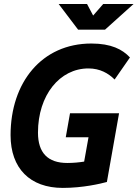

<svg xmlns="http://www.w3.org/2000/svg" viewBox="-20 -918 680 948"><path d="M290 9.8C388.7 9.8 475.6 -10.7 507.8 -19.5L567.9 -358.9H325.7L304.7 -240.2H417L395.5 -120.1C370.6 -116.2 342.8 -113.3 312.5 -113.3C216.3 -113.3 167.5 -163.1 167.5 -263.2C167.5 -448.7 275.4 -580.1 416.5 -580.1C473.6 -580.1 515.1 -556.2 545.9 -525.4L621.6 -634.3C584.5 -674.3 528.8 -703.1 431.2 -703.1C186 -703.1 32.2 -510.7 32.2 -250.5C32.2 -86.9 127.9 9.8 290 9.8ZM365.7 -771.5H498.5L639.6 -898.4H489.7L439.9 -841.3L409.7 -898.4H269.5Z"/></svg>

Font: Cascadia Mono NF
Style: Bold Italic
Weight: 700
Italic angle: -10°
Monospace: yes
Designer: Aaron Bell
Foundry: Saja Typeworks
Version: Version 2404.023